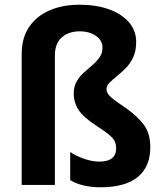

<svg xmlns="http://www.w3.org/2000/svg" viewBox="-20 -878 689 815"><path d="M558 -700Q558 -662 545.5 -635Q533 -608 514 -589Q495 -570 476.5 -555Q458 -540 445 -527Q432 -514 432 -499Q432 -482 451.5 -465Q471 -448 519 -416Q565 -383 591.5 -347Q618 -311 618 -253Q618 -170 564.5 -126.5Q511 -83 407 -83Q371 -83 338.5 -90Q306 -97 278 -113V-233Q300 -217 335.5 -204.5Q371 -192 401 -192Q473 -192 473 -248Q473 -266 466.5 -279Q460 -292 442.5 -306.5Q425 -321 391 -343Q334 -380 313.5 -411.5Q293 -443 293 -481Q293 -511 305.5 -532.5Q318 -554 336 -570Q354 -586 372 -601.5Q390 -617 402.5 -634.5Q415 -652 415 -676Q415 -706 387.5 -725.5Q360 -745 318 -745Q272 -745 242.5 -719.5Q213 -694 213 -642V-93H72V-647Q72 -717 103.5 -763.5Q135 -810 190.5 -834Q246 -858 318 -858Q387 -858 441 -839Q495 -820 526.5 -784.5Q558 -749 558 -700Z"/></svg>

Font: Noto Sans Telugu UI SemiCondensed
Style: Bold
Weight: 700
Width: 4
Designer: Jelle Bosma - Monotype Design Team
Foundry: Monotype Imaging Inc.
Version: Version 2.005; ttfautohint (v1.8.4.7-5d5b)